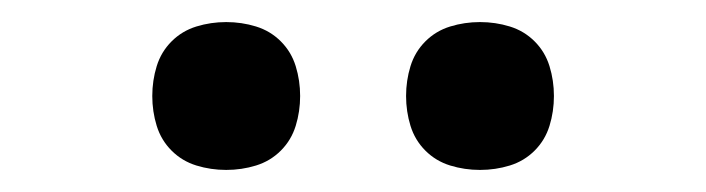

<svg xmlns="http://www.w3.org/2000/svg" viewBox="-20 -757 640 174"><path d="M415 -603Q401 -603 388 -607Q375 -611 365.5 -620.5Q356 -630 352 -643Q348 -656 348 -670Q348 -684 352 -697Q356 -710 365.5 -719.5Q375 -729 388 -733Q401 -737 415 -737Q429 -737 442 -733Q455 -729 464.5 -719.5Q474 -710 478 -697Q482 -684 482 -670Q482 -656 478 -643Q474 -630 464.5 -620.5Q455 -611 442 -607Q429 -603 415 -603ZM185 -603Q171 -603 158 -607Q145 -611 135.5 -620.5Q126 -630 122 -643Q118 -656 118 -670Q118 -684 122 -697Q126 -710 135.5 -719.5Q145 -729 158 -733Q171 -737 185 -737Q199 -737 212 -733Q225 -729 234.5 -719.5Q244 -710 248 -697Q252 -684 252 -670Q252 -656 248 -643Q244 -630 234.5 -620.5Q225 -611 212 -607Q199 -603 185 -603Z"/></svg>

Font: Iosevka HT Medium Extended
Style: Regular
Weight: 500
Width: 7
Monospace: yes
Designer: Belleve Invis
Foundry: Belleve Invis
Version: Version 32.3.0; ttfautohint (v1.8.4)